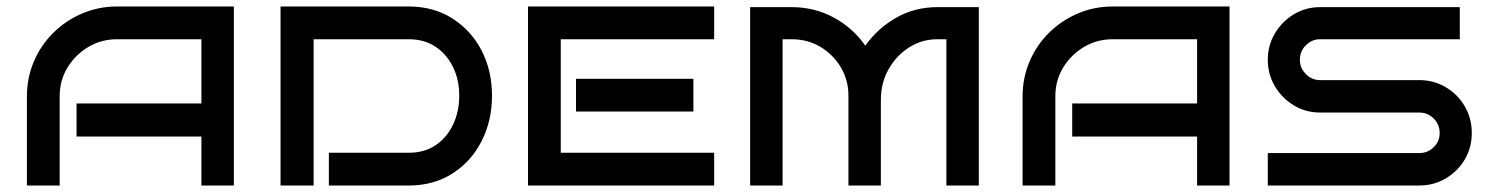

<svg xmlns="http://www.w3.org/2000/svg" viewBox="-20 -572 4590 592"><path d="M701 0H601V-151H216V-253H601V-451H341Q292 -451 252 -427Q212 -403 188 -363.5Q164 -324 164 -275V0H63V-275Q63 -332 84.5 -382.5Q106 -433 144.5 -471Q183 -509 233.5 -530.5Q284 -552 341 -552H701Z M1497 -277Q1497 -200 1465 -137Q1433 -74 1375 -37Q1317 0 1240 0H994V-101H1240Q1289 -101 1323.5 -124.5Q1358 -148 1377 -188Q1396 -228 1396 -277Q1396 -326 1377 -365Q1358 -404 1323.5 -427.5Q1289 -451 1240 -451H947V0H845V-552H1240Q1317 -552 1375 -515Q1433 -478 1465 -416Q1497 -354 1497 -277Z M2182 0H1608V-552H2182V-451H1709V-101H2182ZM2118 -228H1756V-329H2118Z M2696 0H2596V-277Q2596 -325 2572.5 -364.5Q2549 -404 2509.5 -427.5Q2470 -451 2421 -451H2393V0H2293V-550H2421Q2492 -550 2551.5 -517.5Q2611 -485 2648 -431Q2686 -485 2743.5 -517.5Q2801 -550 2870 -550H2998V0H2898V-451H2870Q2822 -451 2782.5 -425.5Q2743 -400 2719.5 -358Q2696 -316 2696 -264Z M3771 0H3671V-151H3286V-253H3671V-451H3411Q3362 -451 3322 -427Q3282 -403 3258 -363.5Q3234 -324 3234 -275V0H3133V-275Q3133 -332 3154.5 -382.5Q3176 -433 3214.5 -471Q3253 -509 3303.5 -530.5Q3354 -552 3411 -552H3771Z M4518 -162Q4518 -117 4496.5 -80.5Q4475 -44 4438 -22Q4401 0 4356 0H3889V-100H4356Q4382 -100 4400.5 -118Q4419 -136 4419 -162Q4419 -188 4400.5 -206.5Q4382 -225 4356 -225H4050Q4006 -225 3969.5 -247Q3933 -269 3911 -306Q3889 -343 3889 -388Q3889 -432 3911 -469Q3933 -506 3969.5 -528Q4006 -550 4050 -550H4481V-451H4050Q4025 -451 4006.5 -432.5Q3988 -414 3988 -388Q3988 -362 4006.5 -343.5Q4025 -325 4050 -325H4356Q4401 -325 4438 -303Q4475 -281 4496.5 -244Q4518 -207 4518 -162Z"/></svg>

Font: Bruno Ace SC
Style: Regular
Weight: 400
Version: Version 1.100; ttfautohint (v1.8.4.7-5d5b);gftools[0.9.27]